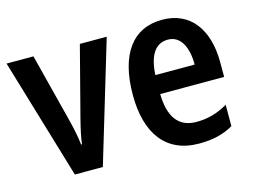

<svg xmlns="http://www.w3.org/2000/svg" viewBox="-81 -689 1102 835"><g transform="rotate(-15 470.0 -271.0)"><path d="M164 0H290L453 -543H332L250 -227C240 -188 231 -147 228 -119H224C220 -158 210 -201 201 -237L123 -543H2Z M704 -552C572 -552 497 -452 497 -268C497 -96 572 10 722 10C783 10 831 -1 876 -27V-123C828 -96 786 -84 735 -84C655 -84 615 -137 613 -242H901V-308C901 -456 831 -552 704 -552ZM706 -462C763 -462 791 -406 791 -327H614C619 -419 652 -462 706 -462Z"/></g></svg>

Font: Noto Sans Khmer Condensed SemiBold
Style: Regular
Weight: 600
Width: 3
Designer: Danh Hong and the Monotype Design Team
Foundry: Monotype Imaging Inc.
Version: Version 2.004